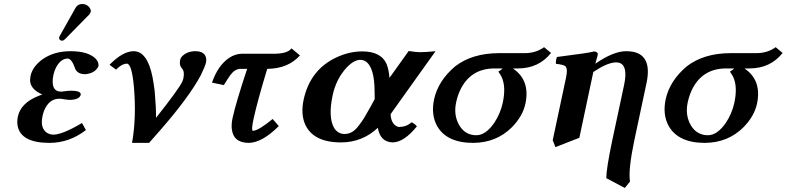

<svg xmlns="http://www.w3.org/2000/svg" viewBox="-20 -700 3921 957"><path d="M389.6 -680.2Q414.1 -680.2 427.7 -660.2Q433.6 -650.4 432.6 -642.1Q429.7 -632.8 424.3 -627L304.2 -504.9Q296.4 -497.6 291.5 -497.1Q278.3 -497.1 274.9 -507.3Q274.4 -509.8 274.4 -511.2Q275.9 -517.1 277.3 -520L357.9 -663.1Q368.7 -679.7 389.6 -680.2ZM191.9 -121.1Q179.2 -62 213.9 -38.1Q228 -29.3 246.1 -28.8Q292 -29.3 388.7 -86.9L408.2 -51.8Q326.2 11.7 227.5 12.2Q82 12.2 67.4 -75.2Q64.5 -95.7 68.8 -118.2Q83.5 -187.5 173.8 -222.7Q182.6 -226.1 190.9 -229Q129.9 -255.4 129.9 -301.3Q130.4 -311.5 132.3 -321.8Q142.1 -368.2 192.4 -404.8Q249.5 -444.8 331.5 -444.8Q420.9 -444.8 458 -406.2Q473.6 -388.7 470.7 -370.1Q455.1 -335 405.3 -330.1Q365.7 -330.1 354 -358.9Q353 -361.8 352.5 -363.8Q336.9 -406.7 317.9 -408.2Q284.7 -408.2 261.2 -367.2Q251 -348.1 246.1 -325.2Q230 -244.1 284.7 -243.2Q286.6 -243.2 293 -244.1Q318.8 -248 336.9 -248Q385.7 -247.1 382.3 -227.1Q375 -202.6 326.2 -202.1Q322.8 -202.1 311 -203.6Q302.7 -204.6 299.8 -205.1Q285.2 -208 276.4 -208Q223.6 -208 199.2 -147Q194.8 -134.3 191.9 -121.1Z M953.1 -444.8Q1002 -444.8 1007.8 -407.7Q1008.8 -397.9 1006.8 -388.2Q1002.4 -369.6 980.5 -324.2Q922.4 -216.3 783.2 -56.2Q755.4 -23.9 723.1 12.2H638.2Q660.6 -114.3 647.5 -266.6Q637.2 -381.3 612.8 -382.8Q585.9 -381.8 558.6 -353L525.9 -377Q591.3 -444.3 646 -444.8Q714.4 -444.8 740.2 -315.9Q745.6 -288.1 751 -246.1Q758.3 -161.6 757.8 -112.8Q873 -258.3 888.7 -293.5Q892.6 -302.7 894 -309.1Q901.4 -345.2 886.2 -359.9Q872.6 -374 877.9 -400.9Q882.8 -422.9 913.1 -437Q932.1 -444.8 953.1 -444.8Z M1185.1 -432.1H1349.1Q1414.6 -433.1 1432.6 -459L1475.1 -423.8Q1417 -358.9 1315.9 -356.9H1312Q1263.2 -196.3 1244.1 -108.9Q1231 -47.9 1241.2 -47.9Q1269 -49.3 1338.9 -106.9L1369.6 -71.8Q1288.1 10.3 1220.7 12.2Q1143.1 12.2 1135.3 -57.6Q1132.8 -82 1139.2 -111.8Q1155.8 -188 1211.9 -356.9H1179.2Q1151.9 -356.9 1129.4 -327.6Q1118.2 -312.5 1095.7 -275.9L1036.6 -288.1Q1065.9 -373.5 1122.1 -411.6Q1152.3 -431.6 1185.1 -432.1Z M1847.7 -206.1 1847.2 -241.2Q1847.2 -370.1 1798.3 -396.5Q1787.6 -401.9 1776.4 -401.9Q1739.3 -401.9 1696.3 -350.1Q1653.8 -297.4 1638.2 -226.1Q1614.7 -115.7 1645.5 -62Q1664.1 -32.7 1696.8 -32.2Q1716.3 -32.2 1733.2 -41.3Q1750 -50.3 1767.3 -72.8Q1784.7 -95.2 1795.4 -113Q1806.2 -130.9 1826.7 -167.5ZM1785.6 -443.8Q1882.8 -443.8 1908.7 -376Q1918 -350.6 1921.4 -312L2017.1 -445.8Q2054.7 -439.9 2072.8 -439.9Q2102.1 -439.9 2150.9 -444.8L1926.8 -130.9Q1929.2 -83 1960 -69.3Q1964.8 -67.4 1968.3 -66.9Q2007.3 -67.9 2030.8 -90.3Q2043 -86.9 2058.1 -70.3Q1993.7 9.3 1937 9.8Q1875 7.8 1863.3 -63Q1785.6 9.8 1680.2 9.8Q1538.6 9.8 1499.5 -83.5Q1479 -134.3 1493.2 -202.1Q1525.4 -353.5 1659.2 -415Q1722.2 -443.8 1785.6 -443.8Z M2353.5 -25.9Q2401.4 -25.9 2444.3 -88.9Q2473.6 -132.8 2485.8 -187Q2503.4 -269 2479.5 -317.9Q2472.7 -331.1 2463.9 -342.8Q2484.4 -356 2485.4 -358.9H2445.3Q2323.2 -358.9 2272 -247.1Q2259.8 -219.7 2253.4 -189Q2239.7 -124.5 2270.5 -73.2Q2299.8 -26.4 2353.5 -25.9ZM2248.5 -369.1Q2333 -434.6 2466.3 -435.1H2596.7Q2651.4 -435.5 2691.9 -464.8L2726.6 -436Q2665.5 -359.4 2562.5 -358.9H2536.1Q2619.1 -303.7 2601.1 -194.8Q2600.1 -189 2599.1 -184.1Q2585.9 -121.1 2531.2 -65.4Q2454.1 11.2 2339.4 12.2Q2205.1 12.2 2157.7 -73.7Q2127.9 -129.4 2143.6 -205.1Q2164.1 -297.9 2248.5 -369.1Z M2801.3 -313Q2811.5 -360.4 2796.4 -371.1Q2785.2 -378.4 2751 -381.8Q2749.5 -399.4 2756.3 -416Q2913.1 -436 2934.1 -441.9Q2938 -442.9 2939.9 -443.8Q2961.4 -442.4 2959.5 -426.8Q2959 -424.8 2947.3 -382.3Q3037.1 -444.8 3101.6 -444.8Q3235.8 -444.8 3202.6 -286.1Q3202.1 -284.7 3202.1 -284.2L3141.6 0Q3110.8 146.5 3120.1 205.1L3094.2 236.8L3002 188Q3002 141.1 3031.7 0L3090.8 -276.9Q3111.3 -374 3065.9 -387.2Q3059.6 -388.7 3053.2 -389.2Q3010.7 -389.2 2948.2 -348.1Q2942.9 -344.7 2937.5 -341.3Q2934.6 -327.6 2933.1 -321.3L2867.7 -13.2L2748.5 33.2L2734.9 -1Z M3507.8 -25.9Q3555.7 -25.9 3598.6 -88.9Q3627.9 -132.8 3640.1 -187Q3657.7 -269 3633.8 -317.9Q3627 -331.1 3618.2 -342.8Q3638.7 -356 3639.6 -358.9H3599.6Q3477.5 -358.9 3426.3 -247.1Q3414.1 -219.7 3407.7 -189Q3394 -124.5 3424.8 -73.2Q3454.1 -26.4 3507.8 -25.9ZM3402.8 -369.1Q3487.3 -434.6 3620.6 -435.1H3751Q3805.7 -435.5 3846.2 -464.8L3880.9 -436Q3819.8 -359.4 3716.8 -358.9H3690.4Q3773.4 -303.7 3755.4 -194.8Q3754.4 -189 3753.4 -184.1Q3740.2 -121.1 3685.5 -65.4Q3608.4 11.2 3493.7 12.2Q3359.4 12.2 3312 -73.7Q3282.2 -129.4 3297.9 -205.1Q3318.4 -297.9 3402.8 -369.1Z"/></svg>

Font: Linux Libertine Slanted O
Style: Bold Slanted
Weight: 700
Designer: Philipp H. Poll
Foundry: Philipp H. Poll
Version: Version 5.0.0